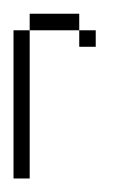

<svg xmlns="http://www.w3.org/2000/svg" viewBox="-20 -264 186 284"><path d="M0 0V-219.2H23.9V0ZM97.2 -194.8V-219.2H121.6V-194.8ZM23.9 -219.2V-243.7H97.2V-219.2Z"/></svg>

Font: FS Mondwest Regular
Style: Regular
Weight: 400
Designer: NZWStudios2024
Foundry: https://fontstruct.com
Version: Version 1.0